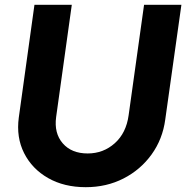

<svg xmlns="http://www.w3.org/2000/svg" viewBox="-20 -765 773 797"><path d="M336 12Q246 12 179.5 -26Q113 -64 80 -129.5Q47 -195 58 -277L123 -745H278L213 -279Q204 -212 240.5 -170Q277 -128 344 -128Q409 -128 456.5 -170.5Q504 -213 514 -287L578 -745H733L666 -269Q655 -187 609 -123.5Q563 -60 492.5 -24Q422 12 336 12Z"/></svg>

Font: Plus Jakarta Sans ExtraBold
Style: Italic
Weight: 800
Italic angle: -8°
Designer: Gumpita Rahayu
Foundry: Tokotype
Version: Version 2.071; ttfautohint (v1.8.4.7-5d5b);gftools[0.9.29]